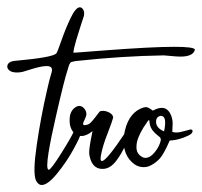

<svg xmlns="http://www.w3.org/2000/svg" viewBox="-105 -554 564 536"><path d="M11.7 -37.6Q1.5 -37.6 -4.9 -50.8Q-13.7 -72.3 -2.4 -149.4Q8.8 -226.6 26.4 -302.7Q32.2 -329.6 39.1 -352.1Q39.6 -353 39.6 -354.5Q43 -369.6 24.9 -369.6Q16.1 -369.6 2.9 -366.5Q-10.3 -363.3 -23.9 -358.9Q-37.6 -354.5 -41.5 -353.5Q-49.3 -351.6 -57.6 -351.6Q-71.8 -351.6 -78.9 -357.4Q-85.9 -363.3 -84.5 -370.6Q-82 -382.8 -61.5 -384.3Q41.5 -393.6 52.2 -404.8Q54.7 -407.2 66.2 -440.2Q77.6 -473.1 92 -503.4Q106.4 -533.7 118.2 -533.7Q121.6 -533.7 124.5 -530.8Q131.8 -523.4 129.4 -510.3Q128.4 -506.8 126.2 -500.2Q124 -493.7 123 -490.7Q121.1 -484.4 116.5 -470.2Q111.8 -456.1 108.2 -443.4Q104.5 -430.7 102.1 -420.9Q100.1 -411.1 99.6 -407.2H107.4Q112.3 -407.2 184.6 -413.1Q317.9 -423.3 381.3 -423.3Q394.5 -423.3 405 -422.9Q415.5 -422.4 423.6 -421.4Q431.6 -420.4 435.5 -418.7Q439.5 -417 439 -414.6Q433.6 -396 398.9 -396Q388.7 -396 372.3 -397.7Q356 -399.4 352.5 -399.4H352.1Q234.4 -397.5 108.9 -383.8Q103.5 -383.3 100.1 -382.3Q96.7 -381.3 94.5 -380.9Q92.3 -380.4 90.6 -377.4Q88.9 -374.5 88.4 -373.8Q87.9 -373 86.2 -367.4Q84.5 -361.8 84 -359.9Q74.7 -332.5 51.3 -230Q44.4 -200.2 39.3 -175.3Q34.2 -150.4 30.5 -127.9Q26.9 -105.5 26.9 -92.8Q26.9 -80.1 31.2 -80.1Q37.1 -80.1 66.7 -127.2Q96.2 -174.3 101.1 -187.5Q104 -196.3 113.3 -196.3Q117.7 -196.3 120.4 -193.4Q123 -190.4 122.1 -185.1Q118.7 -170.9 99.6 -136.2Q80.6 -101.6 54.4 -69.6Q28.3 -37.6 11.7 -37.6Z M153.3 -188Q136.7 -174.3 122.1 -174.3Q110.4 -174.3 102.1 -182.6Q93.8 -190.9 90.8 -203.6Q89.4 -210 89.4 -216.3Q89.4 -226.1 90.3 -230.5Q94.2 -250 110.8 -257.3Q113.8 -258.3 116.2 -258.3Q123.5 -258.3 129.6 -251.7Q135.7 -245.1 136.2 -236.3Q136.2 -230 132.8 -223.6Q127 -211.9 127 -208Q127 -204.6 131.3 -204.6Q135.3 -204.6 140.6 -206.5Q147.5 -209 159.7 -225.1Q171.9 -241.2 172.9 -242.2Q175.3 -244.6 181.6 -244.6Q191.4 -244.6 200.9 -239.3Q210.4 -233.9 210.9 -226.1V-225.6Q208 -214.4 197.5 -187.3Q187 -160.2 184.1 -149.9Q182.6 -145 180.7 -137.7L178.7 -129.9Q175.8 -117.2 175.8 -111.3Q175.8 -104.5 179.7 -104.5Q191.9 -104.5 244.6 -183.6Q252 -192.9 256.3 -192.9Q261.2 -192.9 261.2 -186Q261.2 -177.7 254.9 -166.5Q252.4 -162.1 245.4 -148.2Q238.3 -134.3 232.9 -125Q227.5 -115.7 219.2 -104.7Q210.9 -93.8 201.4 -88.1Q191.9 -82.5 181.6 -82.5Q174.3 -82.5 170.4 -84Q152.3 -89.4 146 -114.7Q144 -121.1 144 -128.9Q143.6 -141.1 153.3 -188Z M288.1 -118.2Q294.4 -113.3 300.8 -113.3Q314.5 -113.3 327.1 -129.2Q339.8 -145 343.3 -160.2L343.8 -162.6Q344.2 -165.5 343.3 -167.7Q342.3 -169.9 341.1 -171.1Q339.8 -172.4 336.9 -174.6Q334 -176.8 332.5 -178.2Q316.9 -191.4 314 -204.1Q312 -211.9 312 -216.8Q311.5 -222.2 305.2 -212.4Q283.2 -181.6 277.3 -157.2Q275.9 -149.9 275.9 -142.6Q275.9 -128.4 285.6 -120.1ZM341.8 -230.5Q330.6 -226.6 330.6 -214.8Q330.6 -199.7 345.7 -190.9Q352.5 -187 353 -187.5Q353.5 -188 355 -197.8Q356 -205.6 356 -212.4Q356 -230.5 343.8 -230.5ZM368.7 -161.6Q353.5 -126 341.8 -112.3Q331.1 -100.1 316.9 -92.8Q307.6 -87.4 295.9 -87.4Q277.8 -87.4 263.2 -101.3Q248.5 -115.2 243.2 -135.3Q240.2 -145.5 240.2 -156.7Q239.7 -171.4 243.7 -189.5Q255.9 -241.2 295.4 -253.9Q299.8 -254.4 301.8 -254.9Q303.7 -255.4 307.1 -253.9Q310.5 -252.4 312 -251.7Q313.5 -251 316.9 -248.5Q320.3 -246.1 321.8 -245.1Q335.9 -252.9 346.7 -252.9Q364.3 -252.9 373 -231Q377 -219.7 377 -209.5Q377 -204.6 376 -186Q380.4 -184.1 387.2 -184.1Q396 -184.1 410.4 -188.2Q424.8 -192.4 425.8 -192.4Q432.6 -193.4 432.6 -188Q432.6 -181.2 421.4 -175.8Q394 -162.6 368.7 -161.6Z"/></svg>

Font: Sintesa 4
Style: 4
Weight: 400
Version: Version 001.000